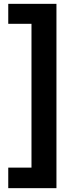

<svg xmlns="http://www.w3.org/2000/svg" viewBox="-20 -813 374 1000"><path d="M274 -793H23V-689H144V60H23V167H274Z"/></svg>

Font: Mona Sans SemiCondensed
Style: Bold
Weight: 700
Width: 4
Designer: Deni Anggara
Foundry: GitHub
Version: Version 2.000